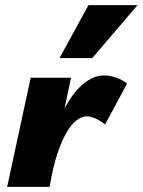

<svg xmlns="http://www.w3.org/2000/svg" viewBox="-20 -731 558 751"><path d="M140 0Q165 -146 203.5 -243Q242 -340 289.5 -388Q337 -436 387 -436Q408 -436 433.5 -427.5Q459 -419 477 -404L391 -244Q371 -260 352.5 -268Q334 -276 319 -276Q301 -276 281 -261.5Q261 -247 241.5 -215Q222 -183 204.5 -130Q187 -77 174 0ZM8 0 100 -427H258L167 0ZM213 -504 326 -711H518L341 -504Z"/></svg>

Font: Ysabeau Infant Black
Style: Italic
Weight: 900
Italic angle: -12°
Designer: Christian Thalmann (Catharsis Fonts)
Version: Version 2.001;gftools[0.9.30]; featfreeze: ss01,ss02,lnum